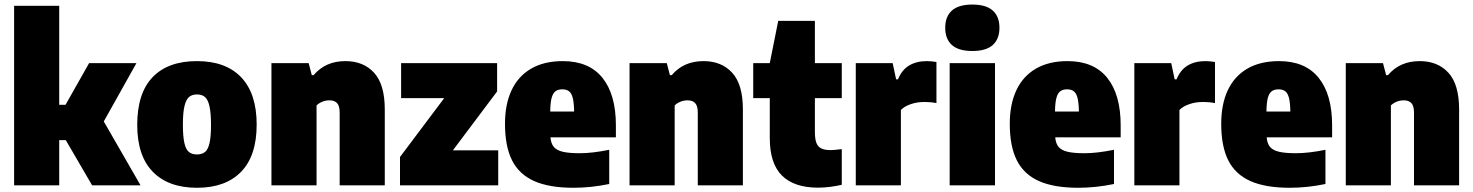

<svg xmlns="http://www.w3.org/2000/svg" viewBox="-20 -834 6627 864"><path d="M394.5 0 276 -203.5H246.5V0H43.5V-808H246.5V-362.5H275L381 -550H594L447 -287.5L612.5 0Z M597.5 -272Q597.5 -414.5 666.8 -486.8Q736 -559 866.5 -559Q996 -559 1065.5 -486Q1135 -413 1135 -273.5Q1135 -133 1065 -61Q995 11 866.5 11Q738 11 667.8 -60.8Q597.5 -132.5 597.5 -272ZM929.5 -272Q929.5 -326.5 922.5 -356.5Q915.5 -386.5 902 -397.8Q888.5 -409 866.5 -409Q844.5 -409 831 -397.8Q817.5 -386.5 810.2 -357Q803 -327.5 803 -273.5Q803 -219.5 809.8 -190.2Q816.5 -161 830.2 -150Q844 -139 866.5 -139Q889 -139 902.5 -150Q916 -161 922.8 -189.8Q929.5 -218.5 929.5 -272Z M1201.5 -550H1369L1383 -496H1391.5Q1444.5 -559 1534.5 -559Q1615.5 -559 1663.5 -506.5Q1711.5 -454 1711.5 -341.5V0H1508.5V-327Q1508.5 -357.5 1496.8 -370Q1485 -382.5 1462.5 -382.5Q1445.5 -382.5 1430.2 -376.2Q1415 -370 1404.5 -359.5V0H1201.5Z M2018 -157.5H2222V0H1780V-127.5L1979 -392.5H1785V-550H2217V-422.5Z M2751.5 -216H2457Q2459.5 -188 2472 -173Q2484.5 -158 2512 -151.2Q2539.5 -144.5 2589 -144.5Q2645.5 -144.5 2721.5 -160V-6Q2639.5 11 2561 11Q2451.5 11 2383.8 -19.2Q2316 -49.5 2284.2 -112.5Q2252.5 -175.5 2252.5 -277Q2252.5 -365 2282.2 -428.2Q2312 -491.5 2370.2 -525.2Q2428.5 -559 2512.5 -559Q2630.5 -559 2691 -483.8Q2751.5 -408.5 2751.5 -270ZM2456 -332H2563.5Q2563 -371 2557.5 -392.8Q2552 -414.5 2540.8 -423.2Q2529.5 -432 2510.5 -432Q2491 -432 2479.5 -423.2Q2468 -414.5 2462.2 -393Q2456.5 -371.5 2456 -332Z M2813 -550H2980.5L2994.5 -496H3003Q3056 -559 3146 -559Q3227 -559 3275 -506.5Q3323 -454 3323 -341.5V0H3120V-327Q3120 -357.5 3108.2 -370Q3096.5 -382.5 3074 -382.5Q3057 -382.5 3041.8 -376.2Q3026.5 -370 3016 -359.5V0H2813Z M3647 -392.5V-240.5Q3647 -208.5 3653.8 -191Q3660.5 -173.5 3675.8 -166Q3691 -158.5 3718.5 -158.5Q3732 -158.5 3768 -163V-2.5Q3745 3 3716.2 6.8Q3687.5 10.5 3661.5 10.5Q3554 10.5 3499 -43.8Q3444 -98 3444 -213V-392.5H3369.5V-550H3444L3482 -740H3647V-550H3768V-392.5Z M3831 -550H3997L4012.5 -477H4021Q4038.5 -520 4071.5 -539.5Q4104.5 -559 4150.5 -559Q4171 -559 4194 -555V-370Q4171.5 -375 4137.5 -375Q4106 -375 4077.5 -365Q4049 -355 4034 -339V0H3831Z M4253.5 0V-550H4457.5V0ZM4233.5 -709Q4233.5 -759.5 4263.5 -786.5Q4293.5 -813.5 4355.5 -813.5Q4417.5 -813.5 4447.5 -786.5Q4477.5 -759.5 4477.5 -709Q4477.5 -658.5 4447.5 -631.5Q4417.5 -604.5 4355.5 -604.5Q4293.5 -604.5 4263.5 -631.5Q4233.5 -658.5 4233.5 -709Z M5023 -216H4728.5Q4731 -188 4743.5 -173Q4756 -158 4783.5 -151.2Q4811 -144.5 4860.5 -144.5Q4917 -144.5 4993 -160V-6Q4911 11 4832.5 11Q4723 11 4655.2 -19.2Q4587.5 -49.5 4555.8 -112.5Q4524 -175.5 4524 -277Q4524 -365 4553.8 -428.2Q4583.5 -491.5 4641.8 -525.2Q4700 -559 4784 -559Q4902 -559 4962.5 -483.8Q5023 -408.5 5023 -270ZM4727.5 -332H4835Q4834.5 -371 4829 -392.8Q4823.5 -414.5 4812.2 -423.2Q4801 -432 4782 -432Q4762.5 -432 4751 -423.2Q4739.5 -414.5 4733.8 -393Q4728 -371.5 4727.5 -332Z M5084.5 -550H5250.5L5266 -477H5274.5Q5292 -520 5325 -539.5Q5358 -559 5404 -559Q5424.5 -559 5447.5 -555V-370Q5425 -375 5391 -375Q5359.5 -375 5331 -365Q5302.5 -355 5287.5 -339V0H5084.5Z M5974.5 -216H5680Q5682.5 -188 5695 -173Q5707.5 -158 5735 -151.2Q5762.5 -144.5 5812 -144.5Q5868.5 -144.5 5944.5 -160V-6Q5862.5 11 5784 11Q5674.5 11 5606.8 -19.2Q5539 -49.5 5507.2 -112.5Q5475.5 -175.5 5475.5 -277Q5475.5 -365 5505.2 -428.2Q5535 -491.5 5593.2 -525.2Q5651.5 -559 5735.5 -559Q5853.5 -559 5914 -483.8Q5974.5 -408.5 5974.5 -270ZM5679 -332H5786.5Q5786 -371 5780.5 -392.8Q5775 -414.5 5763.8 -423.2Q5752.5 -432 5733.5 -432Q5714 -432 5702.5 -423.2Q5691 -414.5 5685.2 -393Q5679.5 -371.5 5679 -332Z M6036 -550H6203.5L6217.5 -496H6226Q6279 -559 6369 -559Q6450 -559 6498 -506.5Q6546 -454 6546 -341.5V0H6343V-327Q6343 -357.5 6331.2 -370Q6319.5 -382.5 6297 -382.5Q6280 -382.5 6264.8 -376.2Q6249.5 -370 6239 -359.5V0H6036Z"/></svg>

Font: Encode Sans SemiCondensed Black
Style: Regular
Weight: 900
Width: 4
Designer: Multiple Designers
Foundry: Impallari Type
Version: Version 2.000